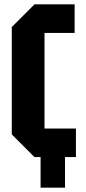

<svg xmlns="http://www.w3.org/2000/svg" viewBox="-20 -720 394 880"><path d="M34 -104V-596L138 -700H322V-569H184V-131H328V0H278V140H166V0H138Z"/></svg>

Font: Tektur Condensed SemiBold
Style: Regular
Weight: 600
Width: 3
Designer: Adam Jagosz
Foundry: Adam Jagosz
Version: Version 1.005;gftools[0.9.30]